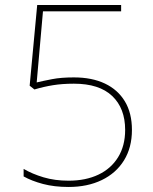

<svg xmlns="http://www.w3.org/2000/svg" viewBox="-20 -734 610 764"><path d="M274 -426Q346 -426 397.5 -401.5Q449 -377 477 -330.5Q505 -284 505 -217Q505 -147 473.5 -96Q442 -45 385 -17.5Q328 10 253 10Q196 10 151 -2Q106 -14 74 -32V-62Q108 -42 153 -28.5Q198 -15 253 -15Q321 -15 371.5 -39Q422 -63 450 -108.5Q478 -154 478 -217Q478 -303 426.5 -352Q375 -401 274 -401Q228 -401 191 -395Q154 -389 117 -378L98 -393L128 -714H462V-689H151L126 -406Q151 -412 187 -419Q223 -426 274 -426Z"/></svg>

Font: Noto Sans Khmer Thin
Style: Regular
Weight: 250
Version: Version 2.003